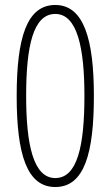

<svg xmlns="http://www.w3.org/2000/svg" viewBox="-20 -810 445 771"><path d="M202 -59C319 -59 357 -195 357 -425C357 -651 317 -790 202 -790C87 -790 47 -657 47 -424C47 -190 88 -59 202 -59ZM202 -95C114 -95 85 -229 85 -425C85 -624 113 -754 202 -754C290 -754 319 -619 319 -425C319 -225 291 -95 202 -95Z"/></svg>

Font: Noto Sans Malayalam UI ExtraCondensed ExtraLight
Style: Regular
Weight: 200
Width: 2
Designer: Jelle Bosma - Monotype Design Team
Foundry: Monotype Imaging Inc.
Version: Version 2.104